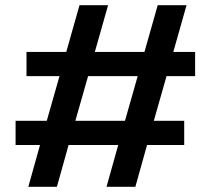

<svg xmlns="http://www.w3.org/2000/svg" viewBox="-20 -719 811 739"><path d="M134 -161H40V-254H160L209 -426H82V-519H235L286 -699H396L345 -519H536L587 -699H698L647 -519H731V-426H621L572 -254H689V-161H546L501 0H390L435 -161H244L199 0H89ZM461 -254 510 -426H319L270 -254Z"/></svg>

Font: Prompt Medium
Style: Regular
Weight: 500
Designer: Katatrad Team
Foundry: CadsonDemak
Version: Version 1.000